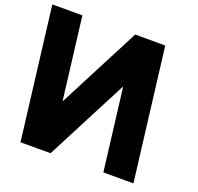

<svg xmlns="http://www.w3.org/2000/svg" viewBox="-166 -977 1162 1128"><g transform="rotate(20 415.0 -412.5)"><path d="M530.1 -512H528.1L263 0H75L-26.3 -825H161.7L224.6 -313H226.6L491.7 -825H679.7L781 0H593Z"/></g></svg>

Font: Hussar
Style: BdOpOblOne
Weight: 700
Foundry: Cannot Into Space Fonts
Version: Version 2.00